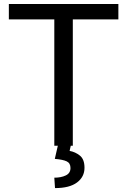

<svg xmlns="http://www.w3.org/2000/svg" viewBox="-20 -731 637 963"><path d="M573.7 -710.9V-633.8H345.2V0H252.4V-633.8H24.4V-710.9ZM270 0H335L329.1 25.9Q357.4 30.8 380.6 49.3Q403.8 67.9 403.8 110.4Q403.8 156.2 366.2 184.3Q328.6 212.4 255.9 212.4L252.4 160.2Q286.1 160.2 309.8 148.9Q333.5 137.7 333.5 111.8Q333.5 87.4 314.7 78.4Q295.9 69.3 254.9 65.9Z"/></svg>

Font: Vazirmatn FD
Style: Regular
Weight: 400
Designer: Saber Rastikerdar
Foundry: Saber Rastikerdar
Version: Version 33.001